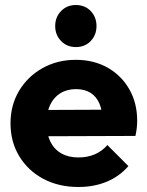

<svg xmlns="http://www.w3.org/2000/svg" viewBox="-20 -736 588 767"><path d="M293.5 11Q214.5 11 153.2 -21.5Q92 -54 57 -111.8Q22 -169.5 22 -243Q22 -316 56.2 -373.2Q90.5 -430.5 149.8 -463.8Q209 -497 282.5 -497Q354.5 -497 409.8 -465.8Q465 -434.5 496.5 -379.5Q528 -324.5 528 -254Q528 -240.5 526.5 -226Q525 -211.5 521 -193L102 -191.5V-296.5L456 -298L390 -253.5Q389 -295.5 376.8 -323.2Q364.5 -351 341.2 -365.5Q318 -380 283.5 -380Q247.5 -380 221 -363.5Q194.5 -347 180.2 -316.8Q166 -286.5 166 -244Q166 -201 181.2 -170.2Q196.5 -139.5 225 -123.2Q253.5 -107 293 -107Q329 -107 358 -119.2Q387 -131.5 409 -156.5L493 -72.5Q457 -31 406 -10Q355 11 293.5 11ZM283 -548Q247.5 -548 224 -572.2Q200.5 -596.5 200.5 -632Q200.5 -667.5 224 -691.8Q247.5 -716 283 -716Q319.5 -716 342.5 -691.8Q365.5 -667.5 365.5 -632Q365.5 -596.5 342.5 -572.2Q319.5 -548 283 -548Z"/></svg>

Font: Outfit Thin
Style: Regular
Weight: 100
Designer: Rodrigo Fuenzalida
Foundry: fragTYPE
Version: Version 1.100;gftools[0.9.27]